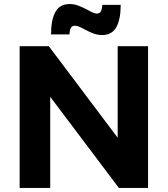

<svg xmlns="http://www.w3.org/2000/svg" viewBox="-20 -928 828 948"><path d="M561 -700H711V0H567L228 -450V0H77V-700H221L561 -248ZM484 -755Q462 -755 442 -762.5Q422 -770 395 -784Q383 -791 371 -796Q359 -801 351 -801Q336 -801 330 -790.5Q324 -780 323 -758H232Q232 -830 253.5 -869Q275 -908 324 -908Q346 -908 366 -900.5Q386 -893 413 -879Q444 -861 457 -861Q472 -861 478 -872Q484 -883 485 -904H576Q576 -833 554.5 -794Q533 -755 484 -755Z"/></svg>

Font: Gontserrat SemiBold
Style: Regular
Weight: 600
Designer: Julieta Ulanovsky
Foundry: Julieta Ulanovsky
Version: Version 6.001